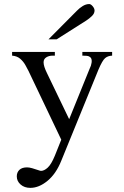

<svg xmlns="http://www.w3.org/2000/svg" viewBox="-20 -701 607 938"><path d="M527.8 -447.3V-429.2Q506.3 -428.2 493.2 -416.7Q480 -405.3 461.4 -361.8L279.3 84.5Q253.9 147.9 212.2 182.4Q170.4 216.8 128.4 216.8Q99.1 216.8 80.6 200.4Q62 184.1 62 160.6Q62 141.1 74.7 128.9Q87.4 116.7 112.3 116.7Q122.6 116.7 137.2 120.8Q151.9 125 164.3 129.4Q176.8 133.8 180.2 133.8Q195.8 133.8 213.1 117.9Q230.5 102.1 248 59.6L279.3 -18.6L118.7 -355.5Q112.8 -367.2 103.5 -383.8Q94.2 -400.4 78.9 -413.8Q63.5 -427.2 39.1 -429.2V-447.3H248V-429.2H237.3Q219.2 -429.2 206.1 -420.9Q192.9 -412.6 192.9 -396.5Q192.9 -377.4 209.5 -343.8L317.9 -118.7L418 -365.7Q425.3 -379.4 427.5 -394.8Q429.7 -410.2 423.8 -418.5Q420.9 -422.4 414.1 -425.8Q407.2 -429.2 382.3 -429.2V-447.3ZM441.9 -649.4Q441.9 -635.3 429.4 -623Q417 -610.8 401.4 -600.6L256.8 -508.8H216.8L355.5 -648.4Q368.2 -661.6 384 -671.4Q399.9 -681.2 416 -681.2Q423.8 -681.2 432.9 -670.4Q441.9 -659.7 441.9 -649.4Z"/></svg>

Font: BabelStone Englisc
Style: Regular
Weight: 400
Designer: Andrew West
Foundry: BabelStone
Version: Version 1.000 June 24, 2023